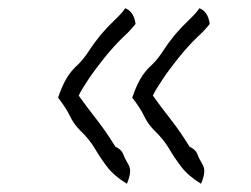

<svg xmlns="http://www.w3.org/2000/svg" viewBox="-20 -489 610 466"><path d="M489 -431Q487 -428 479 -419Q471 -410 460 -400Q437 -378 414 -349.5Q391 -321 374 -295.5Q357 -270 351 -257Q371 -229 394.5 -199Q418 -169 440 -133Q455 -126 459 -115Q463 -104 472 -89Q477 -80 475.5 -68.5Q474 -57 468 -43Q437 -62 420.5 -83.5Q404 -105 390.5 -128Q377 -151 354 -173Q339 -188 330 -207Q321 -226 301 -252Q310 -279 321 -298Q332 -317 350 -333Q364 -347 375.5 -365Q387 -383 404 -404Q421 -424 438.5 -440.5Q456 -457 464 -469Q485 -461 489 -431ZM309 -431Q307 -428 299 -419Q291 -410 280 -400Q257 -378 234 -349.5Q211 -321 194 -295.5Q177 -270 171 -257Q191 -229 214.5 -199Q238 -169 260 -133Q275 -126 279 -115Q283 -104 292 -89Q297 -80 295.5 -68.5Q294 -57 288 -43Q257 -62 240.5 -83.5Q224 -105 210.5 -128Q197 -151 174 -173Q159 -188 150 -207Q141 -226 121 -252Q130 -279 141 -298Q152 -317 170 -333Q184 -347 195.5 -365Q207 -383 224 -404Q241 -424 258.5 -440.5Q276 -457 284 -469Q305 -461 309 -431Z"/></svg>

Font: Yuji Mai
Style: Regular
Weight: 400
Designer: Kataoka Yuji
Foundry: Kinuta Font Factory
Version: Version 3.002